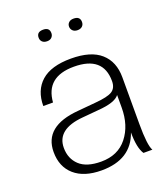

<svg xmlns="http://www.w3.org/2000/svg" viewBox="-131 -788 774 890"><g transform="rotate(-20 256.0 -343.0)"><path d="M218 10Q132 10 84.5 -31.5Q37 -73 37 -146Q37 -273 209 -287L297 -295Q359 -300 381.5 -314.5Q404 -329 404 -363Q404 -486 260 -486Q122 -486 113 -363H65Q65 -440 113.5 -483Q162 -526 260 -526Q358 -526 406.5 -483Q455 -440 455 -363V-132Q455 -27 471 0H427Q405 -33 405 -109Q364 10 218 10ZM230 -29Q313 -29 358.5 -86.5Q404 -144 404 -232V-294Q382 -264 297 -258L219 -251Q88 -240 88 -148Q88 -95 123 -62Q158 -29 230 -29ZM153 -668Q153 -696 185 -696Q216 -696 216 -668Q216 -656 208 -647.5Q200 -639 185 -639Q170 -639 161.5 -647Q153 -655 153 -668ZM335 -696Q367 -696 367 -668Q367 -655 358.5 -647Q350 -639 335 -639Q320 -639 311.5 -647.5Q303 -656 303 -668Q303 -680 311.5 -688Q320 -696 335 -696Z"/></g></svg>

Font: Creato Display Light
Style: Regular
Weight: 300
Version: Version 1.000